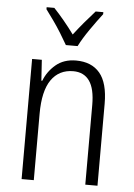

<svg xmlns="http://www.w3.org/2000/svg" viewBox="-54 -806 589 847"><g transform="rotate(5 240.5 -382.5)"><path d="M268 -542Q337 -542 373.5 -498.5Q410 -455 410 -363V0H356V-353Q356 -425 331.5 -459.5Q307 -494 260 -494Q197 -494 162.5 -444.5Q128 -395 128 -294V0H74V-532H117L123 -440H127Q143 -482 178.5 -512Q214 -542 268 -542ZM217 -606Q204 -629 187 -656.5Q170 -684 151.5 -710Q133 -736 118 -756V-765H152Q173 -743 197.5 -713.5Q222 -684 243 -655Q266 -685 287.5 -710.5Q309 -736 335 -765H369V-756Q345 -725 315.5 -682.5Q286 -640 269 -606Z"/></g></svg>

Font: Noto Sans Lao Looped Condensed Light
Style: Regular
Weight: 300
Width: 3
Designer: Mark Frömberg, Ben Mitchell
Foundry: The Fontpad Ltd
Version: Version 1.002; ttfautohint (v1.8.4.7-5d5b)